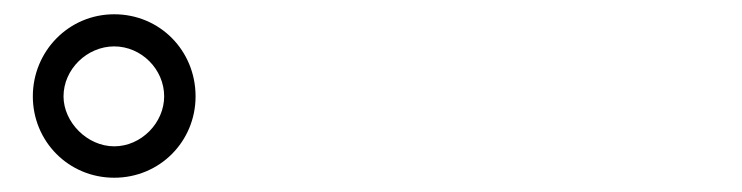

<svg xmlns="http://www.w3.org/2000/svg" viewBox="-20 -842 1040 269"><path d="M26 -707C26 -644 76 -593 140 -593C204 -593 254 -644 254 -707C254 -771 204 -822 140 -822C76 -822 26 -770 26 -707ZM69 -707C69 -745 102 -777 140 -777C178 -777 210 -745 210 -707C210 -670 178 -637 140 -637C102 -637 69 -671 69 -707Z"/></svg>

Font: Noto Sans HK
Style: Regular
Weight: 400
Designer: Ryoko NISHIZUKA 西塚涼子 (kana, bopomofo & ideographs); Paul D. Hunt (Latin, Greek & Cyrillic); Sandoll Communications 산돌커뮤니
Foundry: Adobe
Version: Version 2.004;hotconv 1.0.118;makeotfexe 2.5.65603